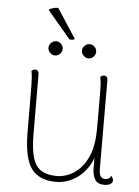

<svg xmlns="http://www.w3.org/2000/svg" viewBox="-57 -858 664 914"><g transform="rotate(5 275.5 -401.0)"><path d="M430 -512Q438 -512 442.5 -506.5Q447 -501 447 -490L448 -72Q448 -44 455 -33Q462 -22 478 -22Q484 -22 492 -25Q500 -28 505 -40Q515 -29 515 -18Q515 -7 504 -0.5Q493 6 475 6Q444 6 431 -14Q418 -34 418 -73V-177L431 -185Q427 -124 400 -80Q373 -36 332 -12Q291 12 245 12Q166 12 128.5 -36.5Q91 -85 90 -207L89 -417Q89 -447 87.5 -469.5Q86 -492 83 -504Q86 -507 90 -509.5Q94 -512 101 -512Q109 -512 113.5 -506.5Q118 -501 118 -490L119 -206Q119 -133 132 -91.5Q145 -50 173.5 -33Q202 -16 248 -16Q273 -16 302 -27.5Q331 -39 357.5 -66Q384 -93 401 -139.5Q418 -186 418 -257Q418 -328 418 -372Q418 -416 417.5 -442Q417 -468 415.5 -481.5Q414 -495 412 -504Q415 -507 419 -509.5Q423 -512 430 -512ZM188 -587Q175 -587 164.5 -597.5Q154 -608 154 -621Q154 -635 164.5 -645Q175 -655 188 -655Q202 -655 212 -645Q222 -635 222 -621Q222 -608 212 -597.5Q202 -587 188 -587ZM348 -587Q335 -587 324.5 -597.5Q314 -608 314 -621Q314 -635 324.5 -645Q335 -655 348 -655Q362 -655 372 -645Q382 -635 382 -621Q382 -608 372 -597.5Q362 -587 348 -587ZM139 -801Q146 -806 152.5 -808.5Q159 -811 167 -812.5Q175 -814 184 -814L275 -674Q274 -670 264.5 -669Q255 -668 250 -669Z"/></g></svg>

Font: Arima Thin
Style: Regular
Weight: 100
Designer: Joana Correia and Natanael Gama
Foundry: NDISCOVER
Version: Version 1.101;gftools[0.9.23]